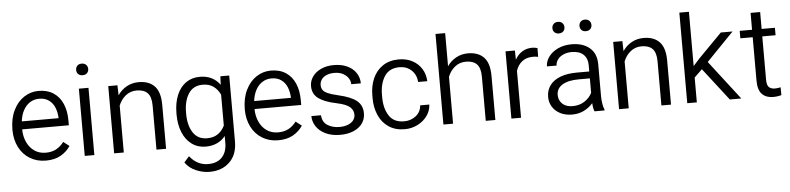

<svg xmlns="http://www.w3.org/2000/svg" viewBox="-51 -1001 6147 1494"><g transform="rotate(-5 3023.0 -254.5)"><path d="M34 -251.7Q34 -339.2 65.6 -403.5Q97.3 -467.8 149.1 -501.5Q201 -535.3 261.8 -535.3Q331.5 -535.3 379 -503.6Q426.5 -472 450.5 -415.9Q474.5 -359.7 474.5 -286.7V-248.2H109.8Q110.5 -192.5 131.1 -147.8Q151.8 -103 189.4 -77.1Q227 -51.3 277 -51.3Q323.5 -51.3 357.6 -69.1Q391.8 -87 419.5 -123L465.3 -87.5Q436.8 -44 389.4 -17Q342 10 273.3 10Q203.5 10 148.9 -23Q94.2 -56 64.1 -115.7Q34 -175.5 34 -251.7ZM112.5 -310.3H399.5V-316.3Q397.2 -359.2 382.6 -394.7Q368 -430.2 337.6 -452.2Q307.3 -474.2 261.8 -474.2Q222 -474.2 190.4 -454.2Q158.8 -434.2 138.6 -397.4Q118.5 -360.5 112.5 -310.3Z M615.8 -717.5Q637.3 -717.5 650 -704.5Q662.8 -691.5 662.8 -671.5Q662.8 -652.2 650 -639.6Q637.3 -627 615.8 -627Q593.3 -627 580.9 -639.6Q568.5 -652.2 568.5 -671.5Q568.5 -691.8 580.9 -704.6Q593.3 -717.5 615.8 -717.5ZM577 -525.3H652V0H577Z M806.5 -525.3H878.3L880.5 -446.8Q907.8 -488 950.1 -511.6Q992.5 -535.3 1044.3 -535.3Q1125.3 -535.3 1168.8 -489.3Q1212.3 -443.3 1212.3 -343.3V0H1137.2V-344Q1137.2 -412.7 1108.6 -442.4Q1080 -472 1023.5 -472Q973 -472 936.4 -441.9Q899.8 -411.8 882 -366.3V0H806.5Z M1522.3 -535.3Q1574.5 -535.3 1613.5 -515.6Q1652.5 -496 1679.2 -459L1682.2 -525.3H1751.3V-10Q1751.3 92 1691.6 150.1Q1632 208.2 1534.3 208.2Q1482.5 208.2 1429.4 185.9Q1376.2 163.5 1344.7 118.2L1384.8 73.2Q1415.8 111.7 1451.8 129.4Q1487.8 147 1528.8 147Q1598.2 147 1636.9 106.6Q1675.5 66.2 1675.5 -7V-59.5Q1649.7 -26.5 1610.7 -8.2Q1571.7 10 1521.3 10Q1459.5 10 1413 -24.1Q1366.5 -58.3 1341.6 -118.9Q1316.7 -179.5 1316.7 -257V-268Q1316.7 -348.3 1341.6 -408.8Q1366.5 -469.3 1412.7 -502.3Q1459 -535.3 1522.3 -535.3ZM1537.8 -53.8Q1588.8 -53.8 1622.7 -77.4Q1656.7 -101 1675.5 -141V-382.3Q1657 -422.5 1623.9 -447.2Q1590.7 -472 1538.8 -472Q1465.5 -472 1428.5 -415.2Q1391.5 -358.5 1391.5 -268V-257Q1391.5 -167.3 1428.5 -110.5Q1465.5 -53.8 1537.8 -53.8Z M1849 -251.7Q1849 -339.2 1880.6 -403.5Q1912.3 -467.8 1964.1 -501.5Q2016 -535.3 2076.8 -535.3Q2146.5 -535.3 2194 -503.6Q2241.5 -472 2265.5 -415.9Q2289.5 -359.7 2289.5 -286.7V-248.2H1924.8Q1925.5 -192.5 1946.1 -147.8Q1966.8 -103 2004.4 -77.1Q2042 -51.3 2092 -51.3Q2138.5 -51.3 2172.6 -69.1Q2206.8 -87 2234.5 -123L2280.3 -87.5Q2251.8 -44 2204.4 -17Q2157 10 2088.3 10Q2018.5 10 1963.9 -23Q1909.2 -56 1879.1 -115.7Q1849 -175.5 1849 -251.7ZM1927.5 -310.3H2214.5V-316.3Q2212.2 -359.2 2197.6 -394.7Q2183 -430.2 2152.6 -452.2Q2122.3 -474.2 2076.8 -474.2Q2037 -474.2 2005.4 -454.2Q1973.8 -434.2 1953.6 -397.4Q1933.5 -360.5 1927.5 -310.3Z M2565.3 -237.7Q2471.5 -256.7 2424.9 -291.1Q2378.2 -325.5 2378.2 -387.2Q2378.2 -427.7 2401.9 -461.5Q2425.5 -495.3 2469 -515.3Q2512.5 -535.3 2568.5 -535.3Q2629.3 -535.3 2673.9 -514.1Q2718.5 -493 2742.4 -456.5Q2766.3 -420 2766.3 -375.2H2691.5Q2691.5 -400 2676.6 -422.7Q2661.7 -445.5 2634 -459.9Q2606.3 -474.2 2568.5 -474.2Q2529.8 -474.2 2503.9 -462.1Q2478 -450 2465.8 -430.6Q2453.5 -411.2 2453.5 -389.7Q2453.5 -366.7 2464 -351Q2474.5 -335.3 2502.5 -322.6Q2530.5 -310 2583.5 -298Q2682 -275.5 2726 -239.5Q2770 -203.5 2770 -141Q2770 -96.5 2745.4 -62.1Q2720.8 -27.8 2675.9 -8.9Q2631 10 2571.5 10Q2506.3 10 2458.3 -13.1Q2410.2 -36.3 2385.4 -74Q2360.5 -111.8 2360.5 -155H2435.8Q2439 -100.8 2478.6 -76.1Q2518.3 -51.5 2571.5 -51.5Q2610 -51.5 2638.4 -62.9Q2666.7 -74.3 2681.1 -93.8Q2695.5 -113.3 2695.5 -136.5Q2695.5 -171.5 2668.2 -196.5Q2641 -221.5 2565.3 -237.7Z M3211.7 -164.5H3282.8Q3280.8 -116.5 3252 -76.6Q3223.3 -36.8 3176.9 -13.4Q3130.5 10 3076.5 10Q3002.3 10 2950.9 -24.8Q2899.5 -59.5 2873.4 -119.3Q2847.2 -179 2847.2 -252.8V-272.8Q2847.2 -347.3 2873.4 -406.5Q2899.5 -465.8 2951.1 -500.5Q3002.8 -535.3 3076.3 -535.3Q3134.8 -535.3 3180.8 -511.4Q3226.8 -487.5 3253.8 -444.6Q3280.8 -401.7 3282.8 -347H3211.7Q3207.7 -403 3170.4 -438.6Q3133 -474.2 3076.3 -474.2Q2996.5 -474.2 2959.4 -416.7Q2922.3 -359.2 2922.3 -272.8V-252.8Q2922.3 -166.3 2959 -108.9Q2995.8 -51.5 3076.5 -51.5Q3129.8 -51.5 3168.6 -82.4Q3207.5 -113.3 3211.7 -164.5Z M3378.5 -707.5H3454V-449Q3481.3 -488.8 3523.3 -512Q3565.3 -535.3 3616.3 -535.3Q3697.3 -535.3 3740.8 -489.3Q3784.3 -443.3 3784.3 -343.3V0H3709.2V-344Q3709.2 -412.7 3680.6 -442.4Q3652 -472 3595.5 -472Q3545 -472 3508.4 -441.9Q3471.8 -411.8 3454 -366.3V0H3378.5Z M3909.5 -525.3H3982.8L3984.3 -453.5Q4005.5 -492.3 4039.8 -513.8Q4074 -535.3 4120.3 -535.3Q4129.8 -535.3 4141.9 -533Q4154 -530.8 4159.5 -528.8L4158.8 -460.7Q4152.3 -461.7 4145.5 -462.7Q4136.3 -464.5 4117.3 -464.5Q4066.3 -464.5 4032.9 -437.9Q3999.5 -411.2 3985 -366V0H3909.5Z M4335.8 -718.3Q4357 -718.3 4369.9 -705.3Q4382.8 -692.3 4382.8 -672.2Q4382.8 -653 4370 -640.4Q4357.3 -627.7 4335.8 -627.7Q4314.2 -627.7 4301.4 -640.4Q4288.5 -653 4288.5 -672.2Q4288.5 -692.3 4301.4 -705.3Q4314.2 -718.3 4335.8 -718.3ZM4546.3 -717.5Q4567.8 -717.5 4580.6 -704.5Q4593.5 -691.5 4593.5 -671.5Q4593.5 -652.2 4580.6 -639.6Q4567.8 -627 4546.3 -627Q4524.7 -627 4512.4 -639.6Q4500 -652.2 4500 -671.5Q4500 -691.5 4512.4 -704.5Q4524.7 -717.5 4546.3 -717.5ZM4422 -475Q4385.8 -475 4356.8 -462.2Q4327.8 -449.5 4311.8 -427.5Q4295.8 -405.5 4295.8 -380.3L4220.5 -380.5Q4220.5 -419.8 4246.6 -455.5Q4272.8 -491.3 4319.6 -513.3Q4366.5 -535.3 4425.8 -535.3Q4514.3 -535.3 4566.9 -490.6Q4619.5 -446 4619.5 -361.7V-112.3Q4619.5 -84.8 4624.1 -55.3Q4628.8 -25.8 4637.3 -7V0H4558.5Q4548.7 -23.7 4546.5 -65Q4518 -31.5 4476.7 -10.7Q4435.5 10 4383 10Q4331.3 10 4291.9 -9.9Q4252.5 -29.8 4230.6 -64.8Q4208.8 -99.8 4208.8 -142.3Q4208.8 -195.8 4237.6 -234Q4266.5 -272.3 4320.1 -292.3Q4373.8 -312.3 4447 -312.3H4545V-362.7Q4545 -415 4513.2 -445Q4481.5 -475 4422 -475ZM4545 -146V-258.5H4458.8Q4375.5 -258.5 4329.9 -230.5Q4284.3 -202.5 4284.3 -151.5Q4284.3 -109.8 4313.1 -82.4Q4342 -55 4392.8 -55Q4446.3 -55 4486.1 -80.8Q4526 -106.5 4545 -146Z M4750.5 -525.3H4822.3L4824.5 -446.8Q4851.8 -488 4894.1 -511.6Q4936.5 -535.3 4988.3 -535.3Q5069.3 -535.3 5112.8 -489.3Q5156.3 -443.3 5156.3 -343.3V0H5081.2V-344Q5081.2 -412.7 5052.6 -442.4Q5024 -472 4967.5 -472Q4917 -472 4880.4 -441.9Q4843.8 -411.8 4826 -366.3V0H4750.5Z M5283.2 -707.5H5358V-283.5L5409.3 -340.5L5591.2 -525.3H5682.8L5469.8 -305.5L5705.3 0H5615.7L5419.5 -253.5L5358 -194V0H5283.2Z M5973.3 -54.5Q5990.5 -54.5 6017.5 -60L6018.3 1Q5988 10 5953.3 10Q5898.8 10 5867 -22.3Q5835.2 -54.5 5835.2 -129V-467H5738.7V-525.3H5835.2V-657.2H5910V-525.3H6013.8V-467H5910V-129Q5910 -85 5926.9 -69.8Q5943.8 -54.5 5973.3 -54.5Z"/></g></svg>

Font: FreesentationVF
Style: Regular
Weight: 400
Designer: glyphs from Roboto by Christian Robertson / Hangul glyphs from Noto Sans CJK(Source Han Sans) by Jang Soo-young and Kang
Foundry: PT&
Version: Version 2.001;Glyphs 3.3.1 (3343)